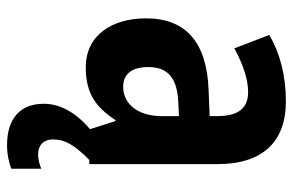

<svg xmlns="http://www.w3.org/2000/svg" viewBox="-163 -434 830 544"><g transform="rotate(90 252.0 -162.0)"><path d="M375 103C375 70 389 44 433 0H445V-363C445 -491 382 -557 267 -557C194 -557 130 -540 79 -510L117 -411C163 -436 205 -450 241 -450C286 -450 309 -423 309 -362V-341L234 -338C102 -333 32 -275 32 -161C32 -65 79 10 171 10C243 10 283 -17 320 -74H323L346 -2C296 40 274 86 274 129C274 195 315 233 391 233C420 233 442 227 458 221V136C448 140 435 145 417 145C391 145 375 129 375 103ZM266 -252 309 -254V-205C309 -137 274 -96 226 -96C191 -96 170 -119 170 -167C170 -220 198 -248 266 -252Z"/></g></svg>

Font: Noto Sans Georgian Condensed Bold
Style: Regular
Weight: 700
Width: 3
Designer: Monotype Design Team, Akaki Razmadze
Foundry: Google LLC
Version: Version 2.005